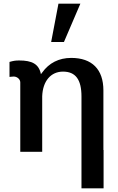

<svg xmlns="http://www.w3.org/2000/svg" viewBox="-20 -831 648 1051"><path d="M211 -304C214 -387 258 -439 325 -439C394 -439 426 -395 426 -303V200H547V-10H546V-336C546 -451 484 -514 370 -514C302 -514 248 -486 211 -434L204 -425C193 -481 155 -500 85 -500C64 -500 53 -498 32 -492V-410C35 -410 48 -412 55 -412C74 -412 91 -397 91 -380V0H211ZM420 -811H300L260 -601H330Z"/></svg>

Font: Perun SemiBold
Style: Regular
Weight: 600
Foundry: Copyright (c) Stefan Peev, Context Ltd, 2016
Version: Version 1.089